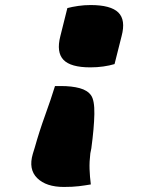

<svg xmlns="http://www.w3.org/2000/svg" viewBox="-20 -575 640 761"><path d="M247 -543Q266 -548 290 -551.5Q314 -555 339 -555Q419 -555 449 -525.5Q479 -496 462 -432L434 -321Q414 -315 389.5 -311.5Q365 -308 338 -308Q260 -308 231.5 -338Q203 -368 219 -431ZM198 -234H221Q265 -234 296 -225.5Q327 -217 341 -197Q355 -177 354 -123Q353 -69 342 13L338 33Q334 66 335 95.5Q336 125 340 156Q317 160 292.5 163Q268 166 233 166Q163 166 127.5 131Q92 96 110 35L118 9Q136 -55 159 -118.5Q182 -182 198 -234Z"/></svg>

Font: Recursive Mn Csl St Blk
Style: Italic
Weight: 900
Italic angle: -15°
Monospace: yes
Version: Version 1.079;hotconv 1.0.112;makeotfexe 2.5.65598; ttfautoh